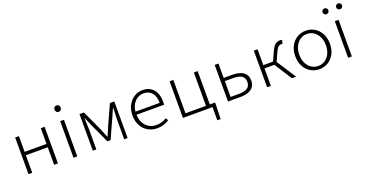

<svg xmlns="http://www.w3.org/2000/svg" viewBox="-38 -1576 4955 2597"><g transform="rotate(-20 2439.5 -277.5)"><path d="M112 -527H166V-301H481V-527H536V0H481V-252H166V0H112Z M760 -527H814V0H760ZM741 -699Q741 -720 753.5 -732Q766 -744 785 -744Q804 -744 816.5 -732Q829 -720 829 -699Q829 -678 817 -665Q805 -652 785 -652Q765 -652 753 -665Q741 -678 741 -699Z M1038 -527H1102L1232 -245Q1260 -182 1287 -111H1291Q1333 -206 1348 -245L1476 -527H1539V0H1490V-291Q1490 -343 1496 -449H1491L1441 -335L1313 -52H1267L1136 -335Q1103 -408 1087 -449H1083Q1089 -343 1089 -291V0H1038Z M1705 -263Q1705 -346 1739 -409.5Q1773 -473 1828.5 -507Q1884 -541 1947 -541Q2046 -541 2102.5 -476.5Q2159 -412 2159 -296Q2159 -268 2157 -255H1760Q1762 -185 1790 -134.5Q1818 -84 1864.5 -58Q1911 -32 1967 -32Q2049 -32 2115 -75L2137 -39Q2097 -14 2056.5 -0.5Q2016 13 1962 13Q1891 13 1832 -20.5Q1773 -54 1739 -116.5Q1705 -179 1705 -263ZM2109 -299Q2109 -394 2065.5 -444.5Q2022 -495 1947 -495Q1905 -495 1865 -474Q1825 -453 1796 -408.5Q1767 -364 1761 -299Z M2761 0H2335V-527H2389V-47H2684V-527H2739V-47H2815V-14L2809 189H2761Z M2984 -527H3038V-320H3166Q3265 -320 3321 -279.5Q3377 -239 3377 -160Q3377 -82 3321 -41Q3265 0 3166 0H2984ZM3321 -160Q3321 -220 3280 -247Q3239 -274 3154 -274H3038V-46H3154Q3239 -46 3280 -73.5Q3321 -101 3321 -160Z M3547 -527H3601V-299H3741L3799 -427Q3829 -493 3858.5 -515.5Q3888 -538 3928 -538Q3942 -538 3956 -531L3944 -481Q3938 -483 3926 -483Q3901 -483 3882.5 -467.5Q3864 -452 3842 -404L3785 -278L3965 0H3904L3743 -252H3601V0H3547Z M4048 -263Q4048 -348 4082 -411Q4116 -474 4173 -507.5Q4230 -541 4297 -541Q4365 -541 4422 -507.5Q4479 -474 4513 -411Q4547 -348 4547 -263Q4547 -179 4513 -116.5Q4479 -54 4422 -20.5Q4365 13 4297 13Q4230 13 4173 -20.5Q4116 -54 4082 -116.5Q4048 -179 4048 -263ZM4489 -263Q4489 -330 4464 -382.5Q4439 -435 4395.5 -464.5Q4352 -494 4297 -494Q4243 -494 4199.5 -464.5Q4156 -435 4131 -382.5Q4106 -330 4106 -263Q4106 -196 4131 -144Q4156 -92 4199.5 -63Q4243 -34 4297 -34Q4352 -34 4396 -63Q4440 -92 4464.5 -144Q4489 -196 4489 -263Z M4713 -527H4767V0H4713ZM4794 -696Q4794 -714 4806.5 -726Q4819 -738 4836 -738Q4854 -738 4866 -726Q4878 -714 4878 -696Q4878 -678 4866 -666Q4854 -654 4836 -654Q4819 -654 4806.5 -666Q4794 -678 4794 -696ZM4598 -696Q4598 -714 4610 -726Q4622 -738 4640 -738Q4657 -738 4669.5 -726Q4682 -714 4682 -696Q4682 -679 4670 -666.5Q4658 -654 4640 -654Q4622 -654 4610 -666Q4598 -678 4598 -696Z"/></g></svg>

Font: Nebula Sans Light
Style: Regular
Weight: 300
Designer: Paul D. Hunt for Adobe (as Source Sans)
Foundry: Nebula Entertainment & Broadcasting LLC
Version: Version 1.010